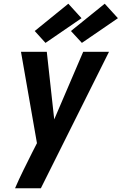

<svg xmlns="http://www.w3.org/2000/svg" viewBox="-20 -799 655 1034"><path d="M61 215Q82 166 105.5 118.5Q129 71 153 23L179 -28L93 -520H232L272 -156L428 -520H567L200 215ZM421 -568 362 -632 544 -779 615 -701ZM225 -568 167 -632 348 -779 419 -701Z"/></svg>

Font: Iosevka XBd Ex Obl
Style: Regular
Weight: 800
Width: 7
Italic angle: -9°
Monospace: yes
Designer: Belleve Invis
Foundry: Belleve Invis
Version: Version 32.5.0; ttfautohint (v1.8.4)